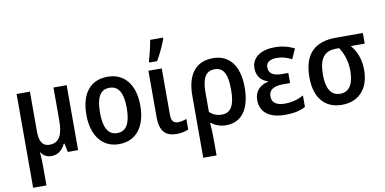

<svg xmlns="http://www.w3.org/2000/svg" viewBox="-90 -1062 3156 1575"><g transform="rotate(-10 1488.0 -274.0)"><path d="M488 -541H378V-271C378 -152 351 -84 264 -84C208 -84 182 -127 182 -208V-541H71V240H182V75C182 36 180 -7 177 -36H180C199 -6 227 10 265 10C317 10 357 -19 381 -72H387L402 0H488Z M1054 -272C1054 -452 965 -551 830 -551C683 -551 605 -447 605 -272C605 -101 689 10 828 10C976 10 1054 -102 1054 -272ZM718 -271C718 -394 751 -459 829 -459C907 -459 941 -394 941 -272C941 -148 907 -82 830 -82C752 -82 718 -149 718 -271Z M1187 -606H1253C1285 -660 1316 -729 1334 -777V-788H1227C1221 -748 1200 -658 1187 -620ZM1280 -541H1169V-153C1169 -31 1222 10 1309 10C1347 10 1383 2 1407 -10V-98C1388 -90 1360 -83 1335 -83C1298 -83 1280 -105 1280 -154Z M1923 -271C1923 -455 1839 -551 1708 -551C1562 -551 1488 -451 1488 -275V240H1599V101C1599 52 1596 -2 1593 -31H1599C1630 -6 1672 10 1721 10C1854 10 1923 -96 1923 -271ZM1705 -459C1779 -459 1810 -401 1810 -271C1810 -141 1777 -82 1700 -82C1662 -82 1625 -96 1599 -123V-285C1599 -405 1633 -459 1705 -459Z M2296 -324H2249C2173 -324 2134 -346 2134 -399C2134 -439 2164 -462 2225 -462C2271 -462 2309 -449 2347 -429L2385 -513C2335 -538 2281 -551 2220 -551C2109 -551 2029 -500 2029 -410C2029 -347 2061 -304 2119 -286V-282C2052 -266 2006 -224 2006 -149C2006 -55 2070 10 2214 10C2286 10 2339 -2 2382 -26V-121C2341 -98 2285 -81 2227 -81C2158 -81 2118 -106 2118 -158C2118 -211 2154 -240 2239 -240H2296Z M2913 -240C2913 -330 2884 -400 2839 -452H2955V-541H2731C2557 -541 2460 -455 2460 -258C2460 -85 2545 10 2685 10C2831 10 2913 -90 2913 -240ZM2573 -259C2573 -397 2619 -452 2718 -452H2742C2780 -393 2800 -329 2800 -252C2800 -146 2764 -82 2687 -82C2609 -82 2573 -146 2573 -259Z"/></g></svg>

Font: Noto Sans UI SemiCondensed Medium
Style: Regular
Weight: 500
Width: 4
Designer: Monotype Design Team
Foundry: Monotype Imaging Inc.
Version: Version 1.901